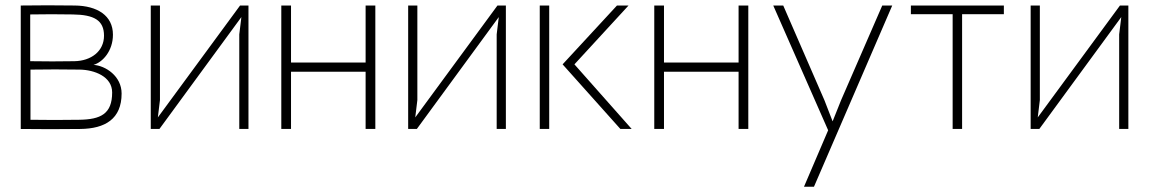

<svg xmlns="http://www.w3.org/2000/svg" viewBox="-20 -491 4380 731"><path d="M95 -258V-436C148 -437 204 -437 257 -436C338 -435 376 -414 376 -355C376 -296 327 -259 263 -258C211 -257 148 -257 95 -258ZM59 0C134 1 210 1 286 0C380 -1 443 -38 443 -135C443 -201 382 -241 336 -244C371 -254 410 -297 410 -359C410 -432 350 -469 265 -470C199 -471 124 -471 59 -470ZM96 -35V-226C153 -227 225 -227 284 -226C339 -225 407 -200 407 -139C407 -57 363 -36 281 -35C220 -34 155 -34 96 -35Z M926 -470H894L581 -44L589 -110V-470H554V0H587L899 -426L891 -360V0H926Z M1409 -470H1372V-253H1088V-470H1051V0H1088V-218H1372V0H1409Z M1906 -470H1874L1561 -44L1569 -110V-470H1534V0H1567L1879 -426L1871 -360V0H1906Z M2035 -470V0H2071V-470ZM2122 -246 2342 0H2385L2167 -246L2373 -470H2329Z M2829 -470H2792V-253H2508V-470H2471V0H2508V-218H2792V0H2829Z M3377 -470H3339L3182 -109L3150 -29L3119 -109L2962 -470H2924L3133 5L3041 220H3079Z M3643 0V-437H3802V-470H3448V-437H3607V0Z M4276 -470H4244L3931 -44L3939 -110V-470H3904V0H3937L4249 -426L4241 -360V0H4276Z"/></svg>

Font: Kreadon Extra Light
Style: Regular
Weight: 200
Designer: kohakuno
Foundry: StudioGnu
Version: Version 1.000;Glyphs 3.1.2 (3151)